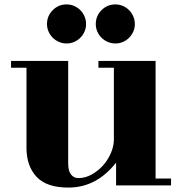

<svg xmlns="http://www.w3.org/2000/svg" viewBox="-20 -779 825 870"><path d="M496 -147V-472H426V-503H685V30H755V61H506V-42Q417 71 290 71Q191 71 145.5 22Q100 -27 100 -109V-472H30V-503H289V-38Q289 -4 302 12Q315 28 335 28Q366 28 395 12Q424 -4 446.5 -29Q469 -54 482.5 -85.5Q496 -117 496 -147ZM193 -670Q193 -707 219 -733Q245 -759 282 -759Q300 -759 316 -752Q332 -745 344 -733Q356 -721 363 -704.5Q370 -688 370 -670Q370 -652 363 -636Q356 -620 344 -608Q332 -596 316 -589Q300 -582 282 -582Q264 -582 247.5 -589Q231 -596 219 -608Q207 -620 200 -636Q193 -652 193 -670ZM414 -670Q414 -707 440 -733Q466 -759 503 -759Q521 -759 537 -752Q553 -745 565 -733Q577 -721 584 -704.5Q591 -688 591 -670Q591 -652 584 -636Q577 -620 565 -608Q553 -596 537 -589Q521 -582 503 -582Q485 -582 468.5 -589Q452 -596 440 -608Q428 -620 421 -636Q414 -652 414 -670Z"/></svg>

Font: Cafe24 ClassicType
Style: Regular
Weight: 400
Designer: Cafe24 thkim, hmlim, mnelim & 4IR
Foundry: Cafe24
Version: Version 1.000